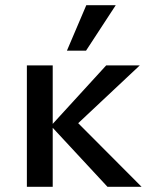

<svg xmlns="http://www.w3.org/2000/svg" viewBox="-20 -723 572 743"><path d="M396 0 177 -236 391 -470H521L245 -211L253 -276L528 0ZM84 0V-470H184V0ZM239 -527 314 -703H428L313 -527Z"/></svg>

Font: Ysabeau SC SemiBold
Style: Regular
Weight: 600
Designer: Christian Thalmann (Catharsis Fonts)
Version: Version 2.001;gftools[0.9.30]; featfreeze: smcp